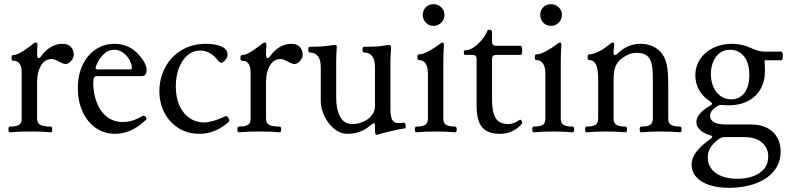

<svg xmlns="http://www.w3.org/2000/svg" viewBox="-20 -637 3812 930"><path d="M337.4 -370.1Q337.4 -362.3 331.8 -352.1Q326.2 -341.8 316.9 -334.5Q307.6 -327.1 296.9 -327.1Q285.6 -327.1 264.2 -339.4Q242.7 -351.1 230.5 -351.1Q196.8 -351.1 178.2 -319.1Q159.7 -287.1 159.7 -241.2V-62Q159.7 -40 175.5 -32Q191.4 -23.9 226.1 -23.9Q232.9 -23.9 232.9 -10.3Q232.9 3.9 226.1 3.9Q196.8 1.5 178.2 0.7Q159.7 0 127 0Q94.2 0 75.7 0.7Q57.1 1.5 27.8 3.9Q21 3.9 21 -10.3Q21 -23.9 27.8 -23.9Q58.1 -23.9 71.5 -32Q85 -40 85 -62V-287.6Q85 -342.8 43.9 -342.8Q35.6 -342.8 35.6 -356.4Q35.6 -370.1 43.9 -370.1Q63.5 -370.1 97.2 -393.1Q133.8 -418 140.1 -424.3Q147 -431.2 153.3 -431.2Q161.6 -431.2 161.6 -418.9Q159.7 -397.5 159.7 -375.5Q159.7 -355.5 166.5 -355.5Q172.9 -355.5 179.7 -365.2Q223.1 -424.8 283.7 -424.8Q308.1 -424.8 322.8 -410.2Q337.4 -395.5 337.4 -370.1Z M356.9 -210Q356.9 -272.9 380.1 -322Q403.3 -371.1 443.8 -397.9Q484.4 -424.8 535.2 -424.8Q605 -424.8 652.8 -371.6Q670.4 -351.6 680.4 -332.5Q690.4 -313.5 690.4 -298.8Q690.4 -268.1 665.5 -268.1H446.3Q431.6 -268.1 431.6 -235.8Q431.6 -186 447.8 -142.6Q463.9 -99.1 496.3 -72.5Q528.8 -45.9 575.7 -45.9Q621.6 -45.9 670.4 -75.2Q672.9 -76.7 674.8 -76.7Q680.2 -76.7 684.8 -72Q689.5 -67.4 689.5 -62Q689.5 -59.1 687.5 -57.1Q649.9 -21.5 613.3 -5.1Q576.7 11.2 538.1 11.2Q484.4 11.2 443.1 -17.8Q401.9 -46.9 379.4 -97.4Q356.9 -147.9 356.9 -210ZM611.3 -300.8Q618.7 -300.8 618.7 -309.1Q618.7 -325.2 607.7 -345.9Q596.7 -366.7 576.9 -381.3Q557.1 -396 533.2 -396Q503.9 -396 481 -373.8Q458 -351.6 444.3 -314.9Q442.9 -311.5 442.9 -308.6Q442.9 -300.8 454.6 -300.8Z M752 -195.3Q752 -256.3 779.1 -308.8Q806.2 -361.3 857.9 -393.1Q909.7 -424.8 980 -424.8Q1015.1 -424.8 1042.7 -415.5Q1070.3 -406.2 1079.1 -389.2Q1082 -383.3 1082 -369.1Q1082 -359.9 1071.3 -346.4Q1060.5 -333 1052.2 -333Q1044.4 -333 1036.6 -343.3Q1019 -366.7 996.8 -379.4Q974.6 -392.1 949.7 -392.1Q915.5 -392.1 888.7 -369.6Q861.8 -347.2 846.7 -307.4Q831.5 -267.6 831.5 -217.8Q831.5 -165 849.4 -125.5Q867.2 -85.9 898.4 -64.9Q929.7 -43.9 968.8 -43.9Q1007.3 -43.9 1072.8 -74.2Q1078.1 -76.7 1084.5 -68.4Q1090.8 -60.1 1090.8 -52.7Q1090.8 -49.3 1088.9 -47.4Q1056.2 -18.6 1021 -3.7Q985.8 11.2 945.3 11.2Q889.2 11.2 845.2 -16.1Q801.3 -43.5 776.6 -90.6Q752 -137.7 752 -195.3Z M1446.3 -370.1Q1446.3 -362.3 1440.7 -352.1Q1435.1 -341.8 1425.8 -334.5Q1416.5 -327.1 1405.8 -327.1Q1394.5 -327.1 1373 -339.4Q1351.6 -351.1 1339.4 -351.1Q1305.7 -351.1 1287.1 -319.1Q1268.6 -287.1 1268.6 -241.2V-62Q1268.6 -40 1284.4 -32Q1300.3 -23.9 1335 -23.9Q1341.8 -23.9 1341.8 -10.3Q1341.8 3.9 1335 3.9Q1305.7 1.5 1287.1 0.7Q1268.6 0 1235.8 0Q1203.1 0 1184.6 0.7Q1166 1.5 1136.7 3.9Q1129.9 3.9 1129.9 -10.3Q1129.9 -23.9 1136.7 -23.9Q1167 -23.9 1180.4 -32Q1193.8 -40 1193.8 -62V-287.6Q1193.8 -342.8 1152.8 -342.8Q1144.5 -342.8 1144.5 -356.4Q1144.5 -370.1 1152.8 -370.1Q1172.4 -370.1 1206.1 -393.1Q1242.7 -418 1249 -424.3Q1255.9 -431.2 1262.2 -431.2Q1270.5 -431.2 1270.5 -418.9Q1268.6 -397.5 1268.6 -375.5Q1268.6 -355.5 1275.4 -355.5Q1281.7 -355.5 1288.6 -365.2Q1332 -424.8 1392.6 -424.8Q1417 -424.8 1431.6 -410.2Q1446.3 -395.5 1446.3 -370.1Z M1796.4 -5.9V-27.8Q1796.4 -39.6 1791 -39.6Q1785.6 -39.6 1777.3 -32.2Q1729.5 11.2 1663.1 11.2Q1628.4 11.2 1598.6 -13.2Q1568.8 -37.6 1551.3 -74.7Q1533.7 -111.8 1533.7 -147V-311Q1533.7 -382.8 1479.5 -382.8Q1476.6 -382.8 1474.9 -386.7Q1473.1 -390.6 1473.1 -396.5Q1473.1 -402.3 1474.9 -406.2Q1476.6 -410.2 1479.5 -410.2Q1529.8 -410.2 1561.5 -414.6Q1592.8 -418.9 1602.1 -418.9Q1611.3 -418.9 1611.3 -411.1Q1608.4 -360.8 1608.4 -337.9V-163.1Q1608.4 -108.4 1627.2 -72.3Q1646 -36.1 1687 -36.1Q1714.4 -36.1 1739.7 -47.4Q1765.1 -58.6 1780.8 -78.4Q1796.4 -98.1 1796.4 -123V-311Q1796.4 -382.8 1742.2 -382.8Q1739.3 -382.8 1737.5 -386.7Q1735.8 -390.6 1735.8 -396.5Q1735.8 -402.3 1737.5 -406.2Q1739.3 -410.2 1742.2 -410.2Q1806.2 -410.2 1830.6 -414.6Q1855 -418.9 1864.7 -418.9Q1874.5 -418.9 1874.5 -405.8Q1871.1 -356.4 1871.1 -337.9V-110.8Q1871.1 -74.2 1879.4 -57.4Q1887.7 -40.5 1911.1 -40.5Q1920.9 -40.5 1936.5 -43Q1940.4 -43.5 1942.9 -37.8Q1945.3 -32.2 1945.3 -25.4Q1945.3 -21 1944.3 -18.1Q1943.4 -15.1 1941.4 -15.1Q1922.4 -13.2 1875 -2Q1830.1 8.3 1809.6 15.1Q1805.7 16.1 1804.2 16.1Q1796.4 16.1 1796.4 -5.9Z M2027.8 -564.9Q2027.8 -586.9 2042.5 -601.8Q2057.1 -616.7 2079.6 -616.7Q2101.6 -616.7 2117.2 -601.8Q2132.8 -586.9 2132.8 -564.9Q2132.8 -543 2117.4 -527.3Q2102.1 -511.7 2079.6 -511.7Q2057.6 -511.7 2042.7 -527.3Q2027.8 -543 2027.8 -564.9ZM2192.4 -10.3Q2192.4 -4.4 2190.4 -0.2Q2188.5 3.9 2185.5 3.9Q2143.1 0 2090.8 0Q2038.1 0 1995.6 3.9Q1992.7 3.9 1991 -0.2Q1989.3 -4.4 1989.3 -10.3Q1989.3 -16.1 1991 -20Q1992.7 -23.9 1995.6 -23.9Q2025.9 -23.9 2039.3 -32Q2052.7 -40 2052.7 -62V-278.8Q2052.7 -346.2 2007.8 -346.2Q2004.9 -346.2 2003.2 -350.1Q2001.5 -354 2001.5 -359.9Q2001.5 -365.7 2003.2 -369.6Q2004.9 -373.5 2007.8 -373.5Q2027.3 -373.5 2055.4 -388.7Q2083.5 -403.8 2103 -418.9Q2118.7 -431.2 2124.5 -431.2Q2130.4 -431.2 2130.4 -417.5Q2127.4 -384.3 2127.4 -342.3V-62Q2127.4 -40 2141.4 -32Q2155.3 -23.9 2185.5 -23.9Q2188.5 -23.9 2190.4 -19.8Q2192.4 -15.6 2192.4 -10.3Z M2288.6 -123.5V-351.6Q2288.6 -371.1 2269 -371.1H2233.4Q2226.6 -371.1 2226.6 -382.3Q2226.6 -393.6 2233.4 -393.6Q2252.9 -393.6 2274.4 -407.7Q2295.9 -421.9 2314 -444.1Q2332 -466.3 2341.3 -488.8Q2343.3 -493.2 2348.6 -493.2Q2350.6 -493.2 2354.5 -492.2Q2358.9 -490.7 2361.1 -489Q2363.3 -487.3 2363.3 -483.9V-436Q2363.3 -415 2383.3 -415H2502.4Q2509.3 -415 2509.3 -393.1Q2509.3 -371.1 2502.4 -371.1H2383.3Q2363.3 -371.1 2363.3 -351.6V-154.8Q2363.3 -95.2 2380.4 -65.7Q2397.5 -36.1 2442.4 -36.1Q2468.3 -36.1 2495.1 -55.2Q2497.6 -57.1 2500 -57.1Q2503.9 -57.1 2506.8 -51Q2509.8 -44.9 2509.8 -42Q2509.8 -39.6 2508.3 -38.1Q2467.3 11.2 2400.9 11.2Q2341.3 11.2 2314.9 -21Q2288.6 -53.2 2288.6 -123.5Z M2596.7 -564.9Q2596.7 -586.9 2611.3 -601.8Q2626 -616.7 2648.4 -616.7Q2670.4 -616.7 2686 -601.8Q2701.7 -586.9 2701.7 -564.9Q2701.7 -543 2686.3 -527.3Q2670.9 -511.7 2648.4 -511.7Q2626.5 -511.7 2611.6 -527.3Q2596.7 -543 2596.7 -564.9ZM2761.2 -10.3Q2761.2 -4.4 2759.3 -0.2Q2757.3 3.9 2754.4 3.9Q2711.9 0 2659.7 0Q2606.9 0 2564.5 3.9Q2561.5 3.9 2559.8 -0.2Q2558.1 -4.4 2558.1 -10.3Q2558.1 -16.1 2559.8 -20Q2561.5 -23.9 2564.5 -23.9Q2594.7 -23.9 2608.2 -32Q2621.6 -40 2621.6 -62V-278.8Q2621.6 -346.2 2576.7 -346.2Q2573.7 -346.2 2572 -350.1Q2570.3 -354 2570.3 -359.9Q2570.3 -365.7 2572 -369.6Q2573.7 -373.5 2576.7 -373.5Q2596.2 -373.5 2624.3 -388.7Q2652.3 -403.8 2671.9 -418.9Q2687.5 -431.2 2693.4 -431.2Q2699.2 -431.2 2699.2 -417.5Q2696.3 -384.3 2696.3 -342.3V-62Q2696.3 -40 2710.2 -32Q2724.1 -23.9 2754.4 -23.9Q2757.3 -23.9 2759.3 -19.8Q2761.2 -15.6 2761.2 -10.3Z M3281.7 -10.3Q3281.7 -4.4 3279.8 -0.2Q3277.8 3.9 3274.9 3.9Q3232.4 0 3180.2 0Q3127.4 0 3085 3.9Q3082 3.9 3080.3 -0.2Q3078.6 -4.4 3078.6 -10.3Q3078.6 -16.1 3080.3 -20Q3082 -23.9 3085 -23.9Q3115.2 -23.9 3128.7 -32Q3142.1 -40 3142.1 -62V-258.8Q3142.1 -300.8 3136.5 -326.7Q3130.9 -352.5 3114.5 -366.7Q3098.1 -380.9 3066.4 -380.9Q3043.5 -380.9 3027.1 -374.5Q3010.7 -368.2 2995.6 -356.9Q2973.1 -340.8 2962.6 -318.4Q2952.1 -295.9 2952.1 -253.9V-62Q2952.1 -40 2966.1 -32Q2980 -23.9 3010.3 -23.9Q3013.2 -23.9 3015.1 -19.8Q3017.1 -15.6 3017.1 -10.3Q3017.1 -4.4 3015.1 -0.2Q3013.2 3.9 3010.3 3.9Q2967.8 0 2915.5 0Q2862.8 0 2820.3 3.9Q2817.4 3.9 2815.7 -0.2Q2814 -4.4 2814 -10.3Q2814 -16.1 2815.7 -20Q2817.4 -23.9 2820.3 -23.9Q2850.6 -23.9 2864 -32Q2877.4 -40 2877.4 -62V-254.4Q2877.4 -304.7 2866.5 -325.4Q2855.5 -346.2 2832.5 -346.2Q2829.6 -346.2 2827.9 -350.1Q2826.2 -354 2826.2 -359.9Q2826.2 -365.7 2827.9 -369.6Q2829.6 -373.5 2832.5 -373.5Q2853 -373.5 2880.9 -387.9Q2908.7 -402.3 2927.7 -418.9Q2941.9 -431.2 2949.2 -431.2Q2955.1 -431.2 2955.1 -417.5Q2951.7 -392.6 2951.7 -380.4Q2951.7 -370.1 2959 -370.1Q2962.9 -370.1 2966.3 -373Q2992.7 -399.4 3021 -412.1Q3049.3 -424.8 3082.5 -424.8Q3122.1 -424.8 3151.9 -407.7Q3181.6 -390.6 3197.3 -359.9Q3207.5 -338.9 3212.2 -308.1Q3216.8 -277.3 3216.8 -231.9V-62Q3216.8 -40 3230.7 -32Q3244.6 -23.9 3274.9 -23.9Q3277.8 -23.9 3279.8 -19.8Q3281.7 -15.6 3281.7 -10.3Z M3765.1 -387.2Q3768.1 -387.2 3770 -381.1Q3772 -375 3772 -366.2Q3772 -357.9 3770 -351.6Q3768.1 -345.2 3765.1 -345.2H3682.6Q3685.1 -326.7 3685.1 -292Q3685.1 -242.7 3663.6 -205.3Q3642.1 -168 3602.8 -147.5Q3563.5 -127 3511.2 -127Q3493.2 -127 3474.1 -128.9Q3463.4 -128.9 3453.1 -122.1Q3435.5 -110.8 3427.5 -99.9Q3419.4 -88.9 3419.4 -75.7Q3419.4 -56.2 3438 -45.2Q3456.5 -34.2 3492.2 -34.2H3616.2Q3663.1 -34.2 3695.8 -17.3Q3728.5 -0.5 3744.9 29.3Q3761.2 59.1 3761.2 96.7Q3761.2 153.3 3727.3 193.1Q3693.4 232.9 3636.7 252.9Q3580.1 272.9 3512.2 272.9Q3458 272.9 3416.7 259.5Q3375.5 246.1 3352.8 220.7Q3330.1 195.3 3330.1 160.6Q3330.1 128.4 3352.1 99.1Q3374 69.8 3421.4 36.1Q3429.2 30.8 3429.2 25.4Q3429.2 20.5 3419.4 18.1Q3387.2 8.8 3370.1 -8.3Q3353 -25.4 3353 -45.9Q3353 -86.9 3420.4 -125.5Q3428.7 -129.9 3428.7 -134.8Q3428.7 -139.2 3419.4 -146Q3384.3 -168.5 3366.2 -200.7Q3348.1 -232.9 3348.1 -272Q3348.1 -315.9 3371.3 -350.8Q3394.5 -385.7 3435.1 -405.3Q3475.6 -424.8 3525.9 -424.8Q3572.3 -424.8 3612.8 -406.2Q3655.3 -387.2 3680.2 -387.2ZM3609.4 -273.9Q3609.4 -332 3584 -364Q3558.6 -396 3516.1 -396Q3486.8 -396 3465.8 -379.9Q3444.8 -363.8 3434.1 -336.9Q3423.3 -310.1 3423.3 -277.8Q3423.3 -244.1 3435.3 -216.3Q3447.3 -188.5 3469.7 -172.1Q3492.2 -155.8 3522 -155.8Q3561 -155.8 3585.2 -186.3Q3609.4 -216.8 3609.4 -273.9ZM3408.2 126.5Q3408.2 158.2 3426.5 181.4Q3444.8 204.6 3477.1 216.8Q3509.3 229 3550.8 229Q3592.3 229 3626.2 217.3Q3660.2 205.6 3680.7 181.4Q3701.2 157.2 3701.2 121.6Q3701.2 79.1 3670.4 53Q3639.6 26.9 3582 26.9H3492.2Q3475.6 26.9 3462.4 36.1Q3434.6 56.2 3421.4 77.6Q3408.2 99.1 3408.2 126.5Z"/></svg>

Font: JuniusX
Style: Regular
Weight: 400
Designer: Peter S. Baker
Foundry: Briery Creek Software
Version: Version 1.004